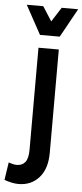

<svg xmlns="http://www.w3.org/2000/svg" viewBox="-110 -768 427 997"><g transform="rotate(5 104.0 -269.5)"><path d="M-48 181 -34 89Q-22 93 -12 95.5Q-2 98 9 98Q37 98 52.5 78.5Q68 59 68 14V-518H174V20Q174 104 133 150Q92 196 26 196Q8 196 -12 191.5Q-32 187 -48 181ZM256 -735 173 -585H70L-12 -735H74L122 -660L170 -735Z"/></g></svg>

Font: Radio Canada Condensed Medium
Style: Regular
Weight: 500
Width: 3
Designer: Charles Daoud, Etienne Aubert Bonn, Alexandre Saumier Demers, Jacques Le Bailly
Foundry: Radio-Canada
Version: Version 2.104; ttfautohint (v1.8.4.7-5d5b);gftools[0.9.28.de